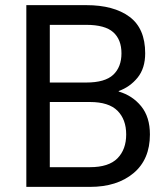

<svg xmlns="http://www.w3.org/2000/svg" viewBox="-20 -731 655 751"><path d="M83 0H332Q438 0 502.2 -53.7Q566.4 -107.4 566.4 -205.1Q566.4 -273.4 532.2 -315.4Q498 -357.4 444.3 -373V-375Q488.3 -390.6 518.1 -427.2Q547.9 -463.9 547.9 -522.5Q547.9 -620.1 486.3 -665.5Q424.8 -710.9 317.4 -710.9H83ZM174.8 -77.1V-332H332Q405.3 -332 439.5 -297.9Q473.6 -263.7 473.6 -205.1Q473.6 -146.5 439.5 -111.8Q405.3 -77.1 332 -77.1ZM174.8 -408.2V-633.8H317.4Q390.6 -633.8 422.9 -605Q455.1 -576.2 455.1 -522.5Q455.1 -468.8 422.9 -438.5Q390.6 -408.2 317.4 -408.2Z"/></svg>

Font: Roboto Flex
Style: wght 400 wdth 100 opsz 14.0 GRAD 0.00 slnt 0.00 XTRA 468 XOPQ 96 YOPQ 79 YTLC 514 YTUC 712 YTAS 750 YTDE -203.00 YTFI 738
Weight: 400
Designer: Berlow after Robertson
Foundry: Google
Version: Version 3.100